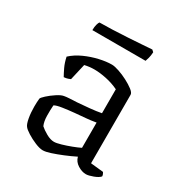

<svg xmlns="http://www.w3.org/2000/svg" viewBox="-156 -770 843 889"><g transform="rotate(30 265.0 -325.0)"><path d="M197 4Q180 4 155 -6.5Q130 -17 108.5 -30.5Q87 -44 80 -54Q72 -64 67 -91.5Q62 -119 62 -152Q62 -164 62.5 -174.5Q63 -185 64 -195Q65 -201 82 -216.5Q99 -232 121 -246.5Q143 -261 157 -263Q167 -265 184 -266Q201 -267 224 -268Q251 -270 287.5 -273.5Q324 -277 349 -282V-410Q318 -425 282.5 -432.5Q247 -440 218 -440Q205 -440 192 -438.5Q179 -437 166 -434L146 -347Q142 -345 133.5 -342Q125 -339 112 -338Q104 -352 93 -375Q82 -398 76 -427Q102 -451 137.5 -467Q173 -483 210 -491.5Q247 -500 277 -500Q291 -500 315 -492Q339 -484 363 -471.5Q387 -459 404 -446Q421 -433 421 -422V-56L489 -49Q491 -46 493.5 -40.5Q496 -35 496 -29Q487 -18 463 -9Q439 0 425 0Q404 0 381.5 -14Q359 -28 353 -52Q325 -38 294.5 -25.5Q264 -13 238 -4.5Q212 4 197 4ZM222 -56Q235 -56 259 -63Q283 -70 308 -79.5Q333 -89 349 -97V-232Q321 -227 295.5 -225Q270 -223 239 -220Q207 -217 177 -212.5Q147 -208 136 -201Q134 -176 134.5 -145Q135 -114 144 -94Q157 -82 180 -69Q203 -56 222 -56ZM118 -593Q118 -611 121.6 -623.5Q125.2 -636 128.8 -640Q156.7 -640 196.8 -641.5Q236.8 -643 278.2 -645.5Q319.6 -648 353.8 -650.5Q388 -653 403.3 -654L413.2 -645Q412.3 -627 408.7 -613.5Q405.1 -600 402.4 -593Z"/></g></svg>

Font: Texturina ExtraLight
Style: Regular
Weight: 200
Designer: Guillermo Torres Carreño
Foundry: Omnibus-Type
Version: Version 1.002; ttfautohint (v1.8.3)